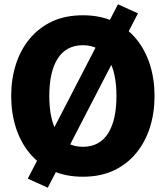

<svg xmlns="http://www.w3.org/2000/svg" viewBox="-20 -810 770 892"><path d="M365 11Q283 11 221.5 -18Q160 -47 117.5 -98.5Q75 -150 53.5 -218Q32 -286 32 -364Q32 -442 53.5 -510Q75 -578 117.5 -629.5Q160 -681 221.5 -710Q283 -739 365 -739Q447 -739 508.5 -710Q570 -681 612.5 -629.5Q655 -578 676.5 -510Q698 -442 698 -364Q698 -286 676.5 -218Q655 -150 612.5 -98.5Q570 -47 508.5 -18Q447 11 365 11ZM365 -128Q404 -128 433.5 -144Q463 -160 482.5 -191Q502 -222 511.5 -265.5Q521 -309 521 -364Q521 -419 511.5 -462.5Q502 -506 482.5 -537Q463 -568 433.5 -584Q404 -600 365 -600Q326 -600 296.5 -584Q267 -568 247.5 -537Q228 -506 218.5 -462.5Q209 -419 209 -364Q209 -309 218.5 -265.5Q228 -222 247.5 -191Q267 -160 296.5 -144Q326 -128 365 -128ZM202 62 109 20 528 -790 621 -748Z"/></svg>

Font: Murecho Thin
Style: Bold
Weight: 700
Version: Version 1.010